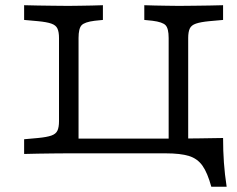

<svg xmlns="http://www.w3.org/2000/svg" viewBox="-20 -591 910 737"><path d="M206.5 -201.6V-445.2Q206.5 -468.5 200.4 -481.5Q194.4 -494.4 177 -500.4Q159.7 -506.5 125.8 -509.7L72.6 -514.5V-571Q96.8 -570.2 125.4 -569.8Q154 -569.4 182.7 -569Q211.3 -568.5 235.5 -568.5H243.5H247.6Q266.9 -568.5 289.1 -569Q311.3 -569.4 333.9 -569.8Q356.5 -570.2 375 -571V-514.5L343.5 -511.3Q304.8 -506.5 293.1 -494Q281.5 -481.5 281.5 -445.2V-201.6ZM627.4 -201.6V-445.2Q627.4 -481.5 615.7 -494Q604 -506.5 565.3 -511.3L533.9 -514.5V-571Q552.4 -570.2 575 -569.8Q597.6 -569.4 620.2 -569Q642.7 -568.5 661.3 -568.5H664.5H673.4Q697.6 -568.5 726.2 -569Q754.8 -569.4 783.9 -569.8Q812.9 -570.2 836.3 -571V-514.5L783.1 -509.7Q750 -506.5 732.3 -500.4Q714.5 -494.4 708.5 -481.5Q702.4 -468.5 702.4 -445.2V-201.6ZM235.5 -2.4Q211.3 -2.4 182.7 -2Q154 -1.6 125.4 -1.2Q96.8 -0.8 72.6 0V-56.5L125.8 -61.3Q159.7 -64.5 177 -70.6Q194.4 -76.6 200.4 -89.5Q206.5 -102.4 206.5 -125.8V-201.6H281.5V-50.8L265.3 -58.9H644.4L627.4 -50.8V-201.6H702.4V-2.4H243.5ZM534.7 -2.4 604.8 -58.9H603.2Q677.4 -58.9 735.1 -59.7Q792.7 -60.5 836.3 -61.3Q836.3 -12.1 839.5 33.1Q842.7 78.2 850 125.8H791.1Q776.6 72.6 757.3 45.2Q737.9 17.7 705.2 7.7Q672.6 -2.4 616.1 -2.4Z"/></svg>

Font: Playfair 5pt SemiExpanded Light
Style: Regular
Weight: 300
Width: 6
Designer: Claus Eggers Sørensen
Foundry: Claus Eggers Sørensen
Version: Version 2.203